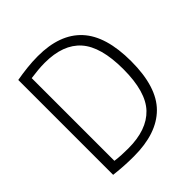

<svg xmlns="http://www.w3.org/2000/svg" viewBox="-201 -892 1041 1041"><g transform="rotate(-45 319.5 -371.5)"><path d="M234 5.5Q198 5.5 162.8 3.5Q127.5 1.5 83 -3.5V-731Q122 -738 165 -742.8Q208 -747.5 249.5 -747.5Q417.5 -747.5 502.8 -655.2Q588 -563 588 -370Q588 -172.5 498.5 -83.5Q409 5.5 234 5.5ZM243 -46.5Q385 -46.5 456.2 -121.2Q527.5 -196 527.5 -370Q527.5 -541.5 459.2 -618.5Q391 -695.5 250.5 -695.5Q225 -695.5 197.2 -693Q169.5 -690.5 141.5 -686.5V-52.5Q166.5 -49 190.8 -47.8Q215 -46.5 243 -46.5Z"/></g></svg>

Font: Encode Sans SmCnd Lt
Style: Regular
Weight: 300
Width: 4
Designer: Multiple Designers
Foundry: Impallari Type
Version: Version 3.002; ttfautohint (v1.8.3) -l 8 -r 50 -G 200 -x 14 